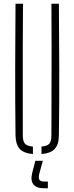

<svg xmlns="http://www.w3.org/2000/svg" viewBox="-20 -820 398 1027"><path d="M63 -95Q61 -274.5 61.2 -447.8Q61.5 -621 63 -800H103Q102 -680.5 101.8 -564Q101.5 -447.5 101.8 -331Q102 -214.5 102 -95Q102 -64.5 113.5 -51.5Q125 -38.5 156 -36V4Q107.5 0 85.8 -23.5Q64 -47 63 -95ZM202 4V-36Q233 -38.5 244 -51.5Q255 -64.5 255 -95Q255 -214.5 255.5 -331Q256 -447.5 256 -564Q256 -680.5 255 -800H295Q296.5 -621 297 -447.8Q297.5 -274.5 295 -95Q294.5 -47 272.8 -23.5Q251 0 202 4ZM236 187H215Q174.5 187 158.5 166Q142.5 145 152 106L169 40H209L191 106Q184.5 130 190.2 140.5Q196 151 216 151H236Z"/></svg>

Font: Big Shoulders Stencil Text SC Thin
Style: Regular
Weight: 100
Designer: Patric King
Foundry: XO Type Co
Version: Version 2.001